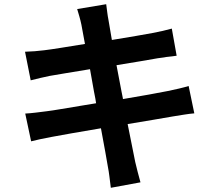

<svg xmlns="http://www.w3.org/2000/svg" viewBox="-20 -832 1040 913"><path d="M648 35C639 3 630 -32 623 -62C617 -93 603 -160 587 -242C675 -256 752 -270 800 -278C838 -284 877 -291 904 -293L877 -423C851 -415 816 -407 777 -399C732 -390 655 -376 565 -361C564 -363 564 -364 564 -366L562 -376L560 -386L558 -396C550 -439 542 -482 534 -522C617 -535 689 -548 730 -555C740 -556 750 -558 760 -559L771 -561C790 -563 808 -565 820 -567L797 -696C773 -689 737 -681 705 -675C669 -668 597 -656 512 -642C504 -687 498 -722 496 -736C491 -760 488 -792 485 -812L347 -789C354 -765 361 -744 367 -715C370 -699 376 -665 384 -623C298 -609 225 -597 190 -593C159 -589 131 -587 99 -586L126 -450C160 -459 184 -464 216 -471C247 -476 320 -489 408 -503C414 -469 421 -432 427 -396L429 -386C432 -371 435 -356 437 -341C416 -338 396 -334 376 -331L364 -329C295 -318 237 -307 202 -303C170 -299 127 -293 100 -292L128 -160C151 -166 183 -173 226 -181C269 -189 358 -205 460 -222C476 -138 488 -68 493 -39C499 -10 502 24 507 61L648 35Z"/></svg>

Font: Glow Sans SC Normal
Style: Bold
Weight: 700
Designer: Ryoko NISHIZUKA (kana, bopomofo & ideographs); Paul D. Hunt (Latin, Greek & Cyrillic); Sandoll Communications, Soo-young
Version: Version 0.93